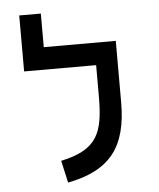

<svg xmlns="http://www.w3.org/2000/svg" viewBox="-53 -778 692 834"><g transform="rotate(-5 293.0 -361.0)"><path d="M470.2 -585.9H156.2V-732.4H62V-488.3H376V-351.1C376 -190.9 347.2 -121.6 188.5 -87.4L210.4 9.3C397.9 -27.3 470.2 -125.5 470.2 -318.4Z"/></g></svg>

Font: Cascadia Mono NF
Style: Regular
Weight: 400
Monospace: yes
Designer: Aaron Bell
Foundry: Saja Typeworks
Version: Version 2404.023